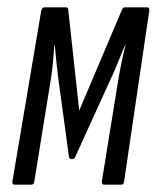

<svg xmlns="http://www.w3.org/2000/svg" viewBox="-20 -506 430 526"><path d="M20 0Q13 0 14 -9L93 -477Q96 -486 102 -486H160Q167 -486 167 -479L197 -203L314 -479Q317 -486 322 -486H383Q390 -486 389 -477L320 -9Q319 0 312 0H266Q258 0 259 -9L304 -287Q308 -311 313 -335Q318 -359 324 -383H323Q313 -360 303.5 -336Q294 -312 283 -289L186 -76Q184 -70 177 -70Q170 -70 169 -76L140 -289Q137 -312 134.5 -336Q132 -360 130 -383H129Q127 -359 125 -335Q123 -311 119 -287L74 -9Q73 0 66 0Z"/></svg>

Font: Sofia Sans Extra Condensed
Style: Italic
Weight: 400
Italic angle: -9°
Designer: Botio Nikoltchev, Ani Petrova
Foundry: lettersoup
Version: Version 4.101; ttfautohint (v1.8.4.7-5d5b)